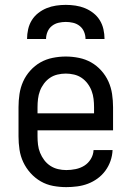

<svg xmlns="http://www.w3.org/2000/svg" viewBox="-20 -760 540 788"><path d="M252 8Q225 8 198 3Q171 -2 147.5 -15.5Q124 -29 105.5 -49.5Q87 -70 75.5 -94.5Q64 -119 60 -146Q56 -173 56 -200V-320Q56 -347 60 -374Q64 -401 75 -425.5Q86 -450 104.5 -470.5Q123 -491 146 -504Q169 -517 196 -522.5Q223 -528 250 -528Q277 -528 304 -522.5Q331 -517 354 -504Q377 -491 395.5 -470.5Q414 -450 425 -425.5Q436 -401 440 -374Q444 -347 444 -320V-225H134V-200Q134 -183 136 -166Q138 -149 144.5 -133Q151 -117 161.5 -103Q172 -89 186.5 -79.5Q201 -70 218 -66Q235 -62 252 -62Q271 -62 290.5 -66Q310 -70 326 -80Q342 -90 352.5 -107Q363 -124 364 -144H442Q441 -121 433.5 -99.5Q426 -78 412.5 -59.5Q399 -41 380.5 -27.5Q362 -14 341 -6Q320 2 297 5Q274 8 252 8ZM366 -295V-320Q366 -337 364 -354Q362 -371 356 -387Q350 -403 339.5 -417Q329 -431 315 -440.5Q301 -450 284 -454Q267 -458 250 -458Q233 -458 216 -454Q199 -450 185 -440.5Q171 -431 160.5 -417Q150 -403 144 -387Q138 -371 136 -354Q134 -337 134 -320V-295ZM91 -600Q91 -620 95.5 -640Q100 -660 110.5 -677Q121 -694 137 -706.5Q153 -719 171.5 -726.5Q190 -734 210 -737Q230 -740 250 -740Q270 -740 290 -737Q310 -734 328.5 -726.5Q347 -719 363 -706.5Q379 -694 389.5 -677Q400 -660 404.5 -640Q409 -620 409 -600H331Q331 -615 325 -629.5Q319 -644 307 -653.5Q295 -663 280 -666.5Q265 -670 250 -670Q235 -670 220 -666.5Q205 -663 193 -653.5Q181 -644 175 -629.5Q169 -615 169 -600Z"/></svg>

Font: Zed Sans
Style: Regular
Weight: 400
Designer: Belleve Invis
Foundry: Belleve Invis
Version: Version 1.0.0; ttfautohint (v1.8.4)